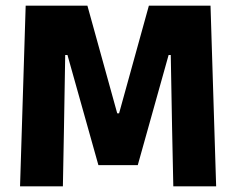

<svg xmlns="http://www.w3.org/2000/svg" viewBox="-20 -659 835 679"><path d="M202.4 0H50.9L70.8 -639H289.1L394.6 -258.1H401.1L506.5 -639H724.5L744.4 0H592.9L588.5 -209.5L583.9 -464.5H576.3L467.2 -75H328L218.6 -464.5H210.6L206.3 -209Z"/></svg>

Font: Anek Devanagari Medium
Style: Regular
Weight: 500
Designer: Kailash Malviya (Devanagari) & Yesha Goshar (Latin)
Foundry: Ek Type
Version: Version 1.003